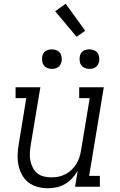

<svg xmlns="http://www.w3.org/2000/svg" viewBox="-20 -995 640 1023"><path d="M235 8Q206 8 179 0.5Q152 -7 131 -23.5Q110 -40 97 -64Q84 -88 78.5 -115Q73 -142 74 -170.5Q75 -199 80 -228L120 -472H63V-530H195L143 -218Q140 -198 139 -177.5Q138 -157 142 -138Q146 -119 155 -101.5Q164 -84 178.5 -72Q193 -60 212.5 -55Q232 -50 252 -50Q252 -50 252.5 -50Q253 -50 253 -50Q272 -50 291 -53.5Q310 -57 328 -66.5Q346 -76 361 -90Q376 -104 386.5 -121Q397 -138 403 -157Q409 -176 412 -195L458 -472H402V-530H533L455 -58H512V0H380L394 -86Q382 -64 365 -45.5Q348 -27 326.5 -14.5Q305 -2 281.5 3Q258 8 235 8ZM456 -628Q444 -628 432.5 -632.5Q421 -637 414 -646Q407 -655 405 -667.5Q403 -680 405 -693Q406 -701 410.5 -709.5Q415 -718 422.5 -723Q430 -728 439 -730Q448 -732 456 -732Q469 -732 480.5 -727.5Q492 -723 499 -714Q506 -705 508 -692.5Q510 -680 508 -667Q506 -659 501.5 -650.5Q497 -642 489.5 -637Q482 -632 473.5 -630Q465 -628 456 -628ZM256 -628Q244 -628 232.5 -632.5Q221 -637 214 -646Q207 -655 205 -667.5Q203 -680 205 -693Q206 -701 210.5 -709.5Q215 -718 222.5 -723Q230 -728 239 -730Q248 -732 256 -732Q269 -732 280.5 -727.5Q292 -723 299 -714Q306 -705 308 -692.5Q310 -680 308 -667Q306 -659 301.5 -650.5Q297 -642 289.5 -637Q282 -632 273.5 -630Q265 -628 256 -628ZM388 -799 274 -935 330 -975 434 -831Z"/></svg>

Font: Iosevka Curly Slab LtExObl
Style: Regular
Weight: 300
Width: 7
Italic angle: -9°
Monospace: yes
Designer: Belleve Invis
Foundry: Belleve Invis
Version: Version 11.1.0; ttfautohint (v1.8.3)